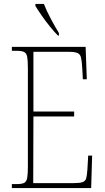

<svg xmlns="http://www.w3.org/2000/svg" viewBox="-20 -951 530 971"><path d="M40 0V-20H65Q90 -20 102 -26Q114 -32 117.5 -51Q121 -70 121 -108V-606Q121 -645 117.5 -663.5Q114 -682 102 -688Q90 -694 65 -694H40V-714H413L419 -550H399L396 -606Q394 -643 389.5 -660.5Q385 -678 370.5 -683.5Q356 -689 325 -689H149V-387H355V-362H149L148 -25H354Q384 -25 398 -30Q412 -35 416 -49.5Q420 -64 422 -94L426 -164H446L441 0ZM273 -771Q255 -789 232 -817.5Q209 -846 189 -875Q169 -904 159 -921V-931H202Q215 -897 237.5 -855Q260 -813 278 -784V-771Z"/></svg>

Font: Noto Serif Armenian Condensed Thin
Style: Regular
Weight: 100
Width: 3
Designer: Monotype Design Team
Foundry: Monotype Imaging Inc.
Version: Version 2.008; ttfautohint (v1.8.4.7-5d5b)